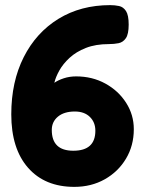

<svg xmlns="http://www.w3.org/2000/svg" viewBox="-20 -711 566 749"><path d="M270 18Q155 18 89.5 -56.5Q24 -131 24 -265Q24 -392 72.5 -488Q121 -584 208 -637.5Q295 -691 410 -691Q428 -691 444.5 -687.5Q461 -684 471.5 -668Q482 -652 482 -615Q482 -578 471 -562Q460 -546 442.5 -542.5Q425 -539 405 -539Q353 -539 315 -524Q277 -509 251.5 -485.5Q226 -462 211.5 -436Q197 -410 192 -388Q206 -398 228.5 -405.5Q251 -413 277 -413Q340 -413 391 -385Q442 -357 472 -310Q502 -263 502 -207Q502 -143 471.5 -92Q441 -41 388.5 -11.5Q336 18 270 18ZM266 -123Q352 -123 352 -201Q352 -234 330.5 -255Q309 -276 272 -276Q230 -276 206 -256Q182 -236 182 -204Q182 -123 266 -123Z"/></svg>

Font: Fredoka SemiBold
Style: Regular
Weight: 600
Designer: Ben Nathan
Foundry: Milena B. Brandão, Ben Nathan
Version: Version 2.001